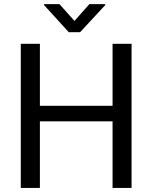

<svg xmlns="http://www.w3.org/2000/svg" viewBox="-20 -927 753 947"><path d="M546.9 -405.3V-328.6H162.1V-405.3ZM176.8 -710.9V0H82.5V-710.9ZM628.9 -710.9V0H535.2V-710.9ZM273.4 -906.7 347.2 -823.7 420.9 -906.7H499V-901.9L375 -768.1H319.3L197.3 -901.9V-906.7Z"/></svg>

Font: RobotoDEMO
Style: Regular
Weight: 400
Designer: Christian Robertson
Foundry: Google
Version: Version 2.136